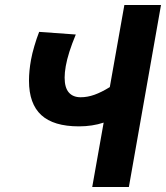

<svg xmlns="http://www.w3.org/2000/svg" viewBox="-20 -745 662 765"><path d="M393 -256.5Q348 -241.5 294.5 -241.5Q193.5 -241.5 144.5 -286.5Q95.5 -331.5 95.5 -423.5Q95.5 -462 103.5 -506.5Q108 -531.5 116.8 -561.2Q125.5 -591 136 -618L282 -607.5Q251 -533 242 -481.5Q237.5 -456 237.5 -436Q237.5 -396 254 -376.8Q270.5 -357.5 301.5 -357.5Q328.5 -357.5 356.5 -367.5Q384.5 -377.5 417.5 -398L475.5 -725H621.5L493.5 0H347.5Z"/></svg>

Font: JuliaMono ExtraBoldItalic
Style: Regular
Weight: 800
Italic angle: -9°
Monospace: yes
Designer: cormullion
Foundry: corm
Version: Version 0.049; ttfautohint (v1.8.4)